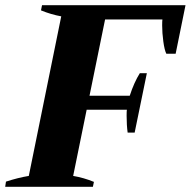

<svg xmlns="http://www.w3.org/2000/svg" viewBox="-40 -720 735 740"><path d="M675 -700 637 -513H601Q594 -527 589.5 -560Q585 -593 585 -622Q585 -639 586 -645H365L305 -351H460Q477 -403 499 -438H526L479 -209H452Q448 -237 448 -274Q448 -291 449 -297H294L242 -42Q283 -35 322 -19L318 0H-20L-17 -20Q29 -35 71 -42L196 -657Q157 -664 118 -680L122 -700Z"/></svg>

Font: Trirong ExtraBold
Style: Italic
Weight: 800
Italic angle: -12°
Designer: Katatrad Team
Foundry: CadsonDemak
Version: Version 1.001